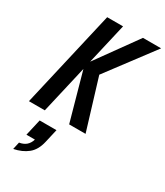

<svg xmlns="http://www.w3.org/2000/svg" viewBox="-251 -820 1064 1236"><g transform="rotate(30 281.5 -201.5)"><path d="M-2 0 164 -720H282L212 -417L430 -720H565L305 -374L419 0H297L198 -355L116 0ZM64 317 76 263Q107 258 126.5 241.5Q146 225 155 195H92L120 73H245L222 173Q207 239 166 272Q125 305 64 317Z"/></g></svg>

Font: Instrument Sans Condensed SemiBold Italic
Style: Regular
Weight: 600
Width: 3
Italic angle: -13°
Designer: Rodrigo Fuenzalida
Foundry: fragTYPE
Version: Version 1.000; ttfautohint (v1.8.4.7-5d5b);gftools[0.9.28]